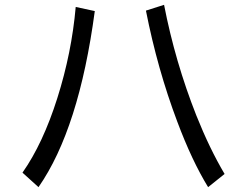

<svg xmlns="http://www.w3.org/2000/svg" viewBox="-20 -772 1039 796"><path d="M73.2 -56.2Q158.2 -177.2 217.8 -365.7Q277.3 -553.7 293.9 -743.2L373 -726.1Q307.6 -237.3 139.6 3.9ZM842.8 3.9Q775.4 -106 714.8 -268.1Q632.8 -485.4 585 -728L660.2 -752Q706.1 -515.6 793.9 -293.5Q848.6 -156.2 911.1 -50.8Z"/></svg>

Font: UDEV Gothic 35
Style: Regular
Weight: 400
Version: v2.1.0; ttfautohint (v1.8.4.7-5d5b-dirty) -l 6 -r 45 -G 200 